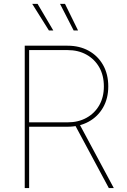

<svg xmlns="http://www.w3.org/2000/svg" viewBox="-20 -961 647 981"><path d="M106.4 0V-727.5H325.2Q386.2 -727.5 433.1 -701.7Q480 -675.8 506.6 -628.9Q533.2 -582 533.2 -519.5Q533.2 -458 506.6 -411.6Q480 -365.2 433.1 -339.4Q386.2 -313.5 325.2 -313.5H118.2V-335.9H325.2Q379.9 -335.9 421.6 -358.9Q463.4 -381.8 487.1 -423.1Q510.7 -464.4 510.7 -519.5Q510.7 -575.7 487.1 -617.2Q463.4 -658.7 421.6 -681.9Q379.9 -705.1 325.2 -705.1H128.9V0ZM536.1 0 358.4 -331.1H383.8L561.5 0ZM356.4 -805.2 286.6 -941.4H312L378.9 -805.2ZM230 -805.2 144.5 -941.4H171.9L252.4 -805.2Z"/></svg>

Font: Inter 18pt Thin
Style: Regular
Weight: 250
Designer: Rasmus Andersson
Foundry: rsms
Version: Version 4.001;git-66647c0bb